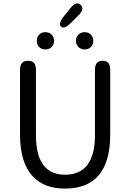

<svg xmlns="http://www.w3.org/2000/svg" viewBox="-20 -1089 761 1122"><path d="M360 13Q239 13 173 -57Q97 -136 97 -303V-682Q97 -734 144 -734Q190 -734 190 -682V-300Q190 -68 360 -68Q535 -68 535 -300V-682Q535 -734 580 -734Q624 -734 624 -682V-303Q624 13 360 13ZM245 -800Q223 -800 209 -814Q195 -828 195 -850Q195 -872 209 -886.5Q223 -901 245 -901Q267 -901 281.5 -886.5Q296 -872 296 -850Q296 -828 281.5 -814Q267 -800 245 -800ZM475 -800Q453 -800 438.5 -814Q424 -828 424 -850.5Q424 -873 438.5 -887Q453 -901 475 -901Q497 -901 511 -886.5Q525 -872 525 -850Q525 -828 511 -814Q497 -800 475 -800ZM392 -953Q356 -917 337 -933Q319 -950 350 -990L392 -1042Q425 -1084 451 -1061Q477 -1037 439 -1000Z"/></svg>

Font: Resource Han Rounded CN
Style: Regular
Weight: 400
Designer: Cyano Hao (round all glyphs); Ryoko NISHIZUKA  (kana, bopomofo & ideographs); Paul D. Hunt (Latin, Greek & Cyrillic); Sa
Foundry: Cyano Hao
Version: 0.990